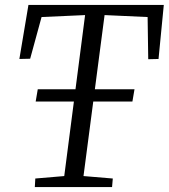

<svg xmlns="http://www.w3.org/2000/svg" viewBox="-20 -763 688 783"><path d="M122 0 124 -35 242 -45 327 -701.5 149.5 -693.5 103 -523.5 59 -522.5 96 -743H648L626.5 -522.5L584.5 -521.5L582 -693.5L406.5 -701.5L320.5 -45L440 -35L437 0ZM125.5 -349 134 -399H528.5L520 -349Z"/></svg>

Font: Merriweather 36pt Light
Style: Italic
Weight: 300
Italic angle: -7.8°
Version: Version 2.101